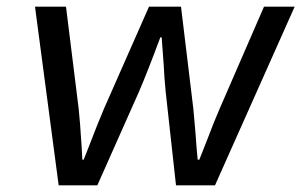

<svg xmlns="http://www.w3.org/2000/svg" viewBox="-20 -556 904 576"><path d="M85 -536H178L216 -230Q220 -194 225 -114L227 -77H231L241 -102Q274 -188 292 -230L427 -536H523L560 -230Q568 -143 570 -110L573 -77H578L604 -143Q620 -186 639 -230L772 -536H864L625 0H508L477 -281Q475 -301 473.5 -321.5Q472 -342 471 -363L465 -444H461Q422 -339 397 -281L272 0H156Z"/></svg>

Font: Nebula Sans Medium
Style: Regular
Weight: 500
Italic angle: -9°
Designer: Paul D. Hunt for Adobe (as Source Sans)
Foundry: Nebula Entertainment & Broadcasting LLC
Version: Version 1.010